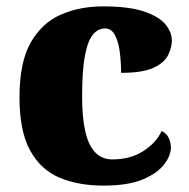

<svg xmlns="http://www.w3.org/2000/svg" viewBox="-20 -571 593 601"><path d="M304 10Q225 10 166 -15Q107 -40 74 -100.5Q41 -161 41 -267Q41 -376 76 -437.5Q111 -499 170 -525Q229 -551 302 -551Q384 -551 431 -535Q478 -519 498 -494.5Q518 -470 518 -444Q518 -424 507 -400Q496 -376 462 -359.5Q428 -343 359 -343Q359 -380 354.5 -411.5Q350 -443 339 -462.5Q328 -482 309 -482Q287 -482 271 -463Q255 -444 246 -397.5Q237 -351 237 -268Q237 -203 247 -159.5Q257 -116 278 -94Q299 -72 332 -72Q388 -72 428.5 -98Q469 -124 486 -161Q502 -153 508.5 -138.5Q515 -124 515 -110Q515 -84 493.5 -56Q472 -28 426 -9Q380 10 304 10Z"/></svg>

Font: Noto Serif Gujarati Black
Style: Regular
Weight: 900
Version: Version 2.102